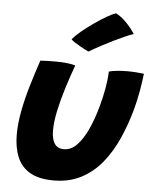

<svg xmlns="http://www.w3.org/2000/svg" viewBox="-55 -804 703 878"><g transform="rotate(5 296.5 -365.0)"><path d="M432.5 -489Q446.5 -493.5 470.5 -495.8Q494.5 -498 516.5 -498Q535.5 -498 557.5 -496.5Q579.5 -495 593 -493Q588.5 -452.5 581 -411.2Q573.5 -370 563 -330Q543 -256.5 514 -191.5Q485 -126.5 444.5 -77Q404 -27.5 349.2 0.8Q294.5 29 224 29Q156 29 115 5Q74 -19 56 -63Q38 -107 38 -166Q38 -215.5 48.8 -272.5Q59.5 -329.5 77.5 -390.2Q95.5 -451 116 -511.5Q130 -512.5 151.2 -513.2Q172.5 -514 189.5 -513.5Q214.5 -513.5 239 -510.8Q263.5 -508 277 -503.5Q258.5 -453 241 -397.2Q223.5 -341.5 212.5 -289.8Q201.5 -238 201.5 -199Q201.5 -159.5 215.2 -138.5Q229 -117.5 258.5 -117.5Q291.5 -117.5 318.5 -145.8Q345.5 -174 367 -221.2Q388.5 -268.5 404.5 -326.5Q416.5 -370.5 423.8 -411.2Q431 -452 432.5 -489ZM442 -757.5Q465.5 -745 484 -727Q502.5 -709 514.8 -693Q527 -677 531 -670.5Q512.5 -664 489 -653.5Q465.5 -643 441.2 -631Q417 -619 395 -607.5Q373 -596 356.2 -586.5Q339.5 -577 331.5 -572Q327.5 -573.5 316.2 -579.5Q305 -585.5 291.5 -593Q278 -600.5 266.2 -608.2Q254.5 -616 250 -621Q263.5 -638.5 289.2 -659.8Q315 -681 344.8 -701.8Q374.5 -722.5 401 -737.8Q427.5 -753 442 -757.5Z"/></g></svg>

Font: Grandstander Thin
Style: Bold Italic
Weight: 700
Italic angle: -15°
Version: Version 1.200